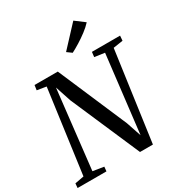

<svg xmlns="http://www.w3.org/2000/svg" viewBox="-225 -1138 1205 1288"><g transform="rotate(-30 377.0 -493.5)"><path d="M-2 0 1 -34.5 71 -47.5 159 -693.5 88 -705 93.5 -743H273.5L502 -211L541 -95.5L611.5 -694L533.5 -705L538 -743H756L753 -705L678 -693.5L581.5 0H481.5L250 -534L209.5 -656.5L140.5 -48L225 -34.5L221.5 0ZM423.5 -802 387 -828.5 534.5 -987 607 -932.5Q584.5 -907.5 551.8 -882.8Q519 -858 485 -837Q451 -816 423.5 -802Z"/></g></svg>

Font: Merriweather 48pt
Style: Italic
Weight: 400
Italic angle: -7.8°
Version: Version 2.101